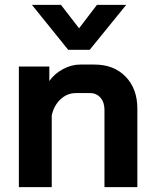

<svg xmlns="http://www.w3.org/2000/svg" viewBox="-20 -774 640 794"><path d="M58 -499H184V-439Q206 -470 241 -488.5Q276 -507 311 -507H371Q451 -507 499.5 -457Q548 -407 548 -325V0H412V-320Q412 -351 395.5 -370Q379 -389 353 -389H293Q258 -389 230.5 -363.5Q203 -338 194 -297V0H58ZM112 -754H232L307 -657L381 -754H502L351 -568H262Z"/></svg>

Font: Bai Jamjuree
Style: Bold
Weight: 700
Designer: Katatrad Aksorn Co.,Ltd.
Foundry: Cadson Demak Co.,Ltd.
Version: Version 1.000; ttfautohint (v1.6)